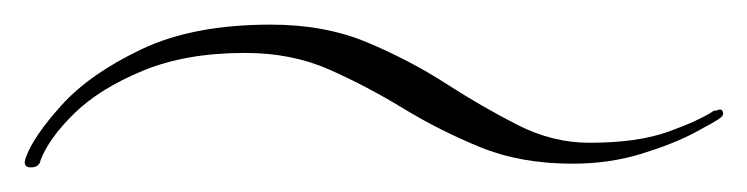

<svg xmlns="http://www.w3.org/2000/svg" viewBox="-70 -358 607 156"><path d="M150 -338Q194 -338 228.5 -323.5Q263 -309 292.5 -290Q322 -271 350.5 -256.5Q379 -242 409 -242Q448 -242 473 -251Q498 -260 510 -268Q512 -268 513 -268.5Q514 -269 515 -269Q517 -269 517.5 -266.5Q518 -264 515 -262Q511 -259 494 -250Q477 -241 451 -233Q425 -225 395 -225Q353 -225 320 -238.5Q287 -252 257.5 -270Q228 -288 197.5 -301.5Q167 -315 129 -315Q81 -315 46 -300.5Q11 -286 -9.5 -266Q-30 -246 -37 -228Q-38 -222 -45 -222Q-52 -222 -49 -230Q-43 -247 -20 -272.5Q3 -298 45 -318Q87 -338 150 -338Z"/></svg>

Font: Kapakana
Style: Regular
Weight: 400
Designer: Kousuke Nagai
Version: Version 1.002